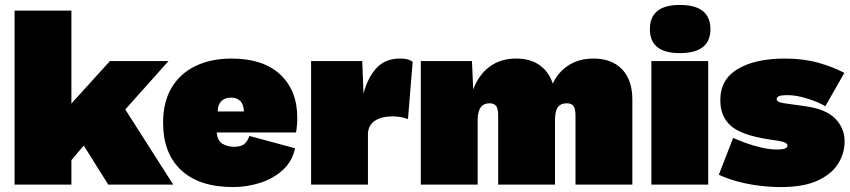

<svg xmlns="http://www.w3.org/2000/svg" viewBox="-20 -747 3440 777"><path d="M269 -704V-328L425 -500H662L487 -304L681 0H418L319 -158L269 -99V0H39V-704Z M923 10Q787 10 713.5 -58Q640 -126 640 -251Q640 -334 674.5 -392Q709 -450 771.5 -480Q834 -510 917 -510Q1045 -510 1114 -445.5Q1183 -381 1183 -271Q1183 -255 1181.5 -237.5Q1180 -220 1178 -211H857Q860 -177 880.5 -165Q901 -153 928 -153Q957 -153 970.5 -166Q984 -179 989 -197L1174 -147Q1163 -94 1124.5 -59Q1086 -24 1032.5 -7Q979 10 923 10ZM861 -296H967Q966 -325 952 -338.5Q938 -352 915 -352Q890 -352 875.5 -337.5Q861 -323 861 -296Z M1239 0V-500H1446L1451 -368Q1468 -433 1503.5 -471.5Q1539 -510 1598 -510Q1621 -510 1633 -505.5Q1645 -501 1650 -497L1631 -265Q1622 -269 1605 -272.5Q1588 -276 1568 -276Q1523 -276 1496 -257.5Q1469 -239 1469 -202V0Z M1683 0V-500H1890L1895 -385Q1917 -444 1961 -477Q2005 -510 2069 -510Q2126 -510 2163.5 -483.5Q2201 -457 2217 -409Q2240 -457 2282 -483.5Q2324 -510 2382 -510Q2456 -510 2497.5 -466.5Q2539 -423 2539 -344V0H2309V-279Q2309 -308 2300.5 -318.5Q2292 -329 2274 -329Q2249 -329 2237.5 -313Q2226 -297 2226 -261V0H1996V-279Q1996 -308 1987.5 -318.5Q1979 -329 1961 -329Q1913 -329 1913 -261V0Z M2846 -500V0H2616V-500ZM2731 -727Q2855 -727 2855 -629Q2855 -532 2731 -532Q2610 -532 2610 -629Q2610 -727 2731 -727Z M3140 10Q3096 10 3049.5 4Q3003 -2 2961.5 -13.5Q2920 -25 2889 -40L2947 -189Q2964 -181 2995 -169.5Q3026 -158 3060.5 -150Q3095 -142 3123 -142Q3149 -142 3158 -146.5Q3167 -151 3167 -158Q3167 -163 3160.5 -168Q3154 -173 3131 -177L3091 -183Q2981 -200 2938 -237.5Q2895 -275 2895 -342Q2895 -426 2966 -468Q3037 -510 3156 -510Q3232 -510 3292 -493Q3352 -476 3397 -452L3320 -317Q3292 -334 3247.5 -348Q3203 -362 3167 -362Q3142 -362 3132.5 -358Q3123 -354 3123 -345Q3123 -341 3129 -336.5Q3135 -332 3154 -329L3240 -317Q3321 -306 3359.5 -267.5Q3398 -229 3398 -175Q3398 -126 3371.5 -84Q3345 -42 3288.5 -16Q3232 10 3140 10Z"/></svg>

Font: Prodigy Sans Black
Style: Regular
Weight: 900
Designer: Wei Huang
Foundry: Wei Huang
Version: Version 1.003; ttfautohint (v1.8.3)